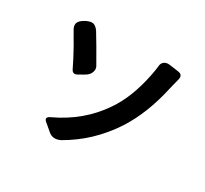

<svg xmlns="http://www.w3.org/2000/svg" viewBox="-152 -958 1283 1203"><g transform="rotate(30 490.0 -357.0)"><path d="M318 5 297 -13 265 -40Q239 -63 277 -80Q465 -168 574 -329Q654 -444 690 -625Q698 -664 701 -695Q702 -716 718 -728Q734 -740 759 -736L782 -733L824 -727Q861 -722 851 -684Q846 -667 838 -633Q834 -615 832 -608Q788 -407 696 -264Q581 -88 405 12Q355 37 318 5ZM245 -408Q217 -467 175 -542Q169 -553 156 -574Q140 -603 132 -616Q111 -647 119 -670Q126 -691 162 -710Q191 -725 212 -722Q233 -717 251 -691Q295 -620 364 -498Q373 -479 365 -458Q357 -435 333 -421L323 -415L288 -395Q259 -379 245 -408Z"/></g></svg>

Font: GenSenRounded2 TW B
Style: Regular
Weight: 700
Version: Version 2.000;PS 2;hotconv 16.6.51;makeotf.lib2.5.65220 DEVE